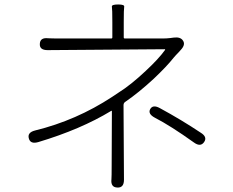

<svg xmlns="http://www.w3.org/2000/svg" viewBox="-20 -806 1040 858"><path d="M504 32Q474 31 478 -5Q479 -16 479 -67L480 -308Q480 -313 476 -310Q341 -228 151 -171Q116 -161 109 -187Q101 -214 137 -223Q321 -268 481 -373Q496 -383 511 -393Q564 -426 631 -489Q689 -543 717 -582Q720 -586 715 -586L193 -582Q156 -582 158 -610Q159 -639 195 -635Q203 -634 273 -634H477Q482 -634 482 -639V-707Q482 -766 480 -776Q478 -786 508 -786Q537 -786 535 -776Q533 -766 533 -707V-639Q533 -634 538 -634H707Q724 -634 741 -636L756 -638Q787 -642 798 -624Q810 -606 787 -582L778 -572Q766 -560 755 -547Q726 -510 668 -455Q600 -392 540 -351Q532 -346 532 -336L534 -3Q534 34 504 32ZM892 -171Q876 -148 847 -169Q742 -244 672 -280Q640 -297 651 -318Q663 -340 694 -323Q790 -271 877 -213Q908 -194 892 -171Z"/></svg>

Font: Resource Han Rounded JP Light
Style: Regular
Weight: 300
Designer: Cyano Hao (round all glyphs); Ryoko NISHIZUKA 西塚涼子 (kana, bopomofo & ideographs); Paul D. Hunt (Latin, Greek & Cyrillic)
Foundry: Cyano Hao
Version: 0.990